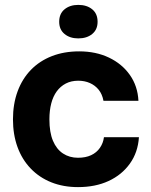

<svg xmlns="http://www.w3.org/2000/svg" viewBox="-20 -756 617 785"><path d="M299 9Q239 9 190 -10.5Q141 -30 105.5 -67Q70 -104 51.5 -155Q33 -206 33 -268Q33 -331 52 -382.5Q71 -434 106.5 -470.5Q142 -507 192 -526.5Q242 -546 304 -546Q372 -546 425.5 -520.5Q479 -495 511 -449.5Q543 -404 546 -344H403Q398 -371 383.5 -389Q369 -407 347.5 -416.5Q326 -426 300 -426Q271 -426 249 -414.5Q227 -403 212 -382.5Q197 -362 189.5 -333Q182 -304 182 -268Q182 -215 196.5 -180.5Q211 -146 237.5 -128.5Q264 -111 299 -111Q330 -111 352.5 -121.5Q375 -132 388.5 -151.5Q402 -171 405 -195H548Q544 -133 511 -87Q478 -41 424 -16Q370 9 299 9ZM300 -599Q266 -599 244 -617Q222 -635 222 -667Q222 -700 244 -718Q266 -736 300 -736Q335 -736 357 -718Q379 -700 379 -667Q379 -635 357 -617Q335 -599 300 -599Z"/></svg>

Font: Mona Sans ExtraLight
Style: Bold
Weight: 700
Version: Version 2.000